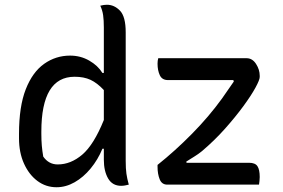

<svg xmlns="http://www.w3.org/2000/svg" viewBox="-20 -777 1190 808"><path d="M275 -543Q319 -543 355.5 -522Q392 -501 411 -470H417V-661Q417 -692 414 -713Q411 -734 402 -753Q410 -755 416.5 -756Q423 -757 430 -757Q461 -757 485 -732Q509 -707 509 -641V-100Q509 -67 512 -46Q515 -25 522 0Q514 2 506 3.5Q498 5 490 5Q453 5 435 -26Q417 -57 417 -105V-151H411Q392 -105 361.5 -68Q331 -31 294 -10Q257 11 218 11Q173 11 137.5 -15.5Q102 -42 81 -88.5Q60 -135 60 -195V-214Q60 -329 88.5 -401.5Q117 -474 166 -508.5Q215 -543 275 -543ZM646 -532H1018Q1042 -532 1057.5 -508Q1073 -484 1073 -458V-453Q1073 -441 1055 -408Q1037 -375 1004 -330Q971 -285 927 -235.5Q883 -186 830 -141Q814 -128 797.5 -118Q781 -108 764 -97L765 -92H1028Q1054 -92 1063.5 -77.5Q1073 -63 1073 -32Q1073 -24 1072 -15.5Q1071 -7 1070 0H684Q661 0 652 -22.5Q643 -45 643 -75V-83Q717 -142 788 -214Q859 -286 914 -362Q941 -400 964 -434L962 -440H687Q662 -440 652.5 -460.5Q643 -481 643 -509Q643 -522 646 -532ZM162 -118Q185 -85 223 -85Q278 -85 326.5 -126.5Q375 -168 417 -272V-398Q389 -428 361 -441Q333 -454 294 -454Q154 -454 154 -223V-214Q154 -186 156 -163.5Q158 -141 162 -118Z"/></svg>

Font: Recursive Sn Csl St
Style: Regular
Weight: 400
Version: Version 1.079;hotconv 1.0.112;makeotfexe 2.5.65598; ttfautoh